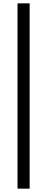

<svg xmlns="http://www.w3.org/2000/svg" viewBox="-20 -900 280 1140"><path d="M84 -880H156V220H84Z"/></svg>

Font: Lineal Thin
Style: Regular
Weight: 200
Designer: Created by Frank Adebiaye with contributions from Anton Moglia & Ariel Martín Pérez
Created by Frank ADEBIAYE with FontF
Foundry: Velvetyne Type Foundry
Version: Version 2.000;Glyphs 3.2 (3227)